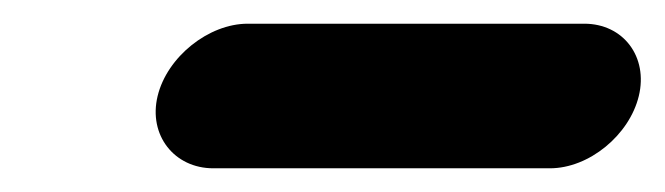

<svg xmlns="http://www.w3.org/2000/svg" viewBox="-20 -356 561 162"><path d="M160 -214H444C477 -214 511 -242 519 -275C527 -308 506 -336 473 -336H189C156 -336 121 -308 113 -275C105 -242 127 -214 160 -214Z"/></svg>

Font: Electronic
Style: TiIt
Weight: 900
Version: Version 1.011